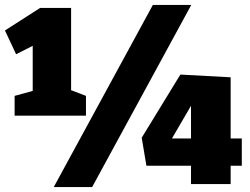

<svg xmlns="http://www.w3.org/2000/svg" viewBox="-30 -743 1011 775"><path d="M257 -711V-379L317 -356V-276H29V-356L102 -376V-558L35 -524L-10 -620L132 -711ZM342 12H187L587 -723H742ZM901 -184H946V-74H901V0H741V-74H561L542 -187L698 -442L901 -431ZM741 -184V-316L664 -184Z"/></svg>

Font: Bitter Pro Black
Style: Regular
Weight: 900
Designer: Sol Matas, and Bitter project Authors
Foundry: Sol Matas
Version: Version 1.010